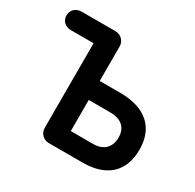

<svg xmlns="http://www.w3.org/2000/svg" viewBox="-153 -866 1047 1032"><g transform="rotate(30 371.0 -350.0)"><path d="M481 0C629 0 711 -76 711 -213C711 -350 624 -426 469 -426H341V-639C341 -674 315 -700 280 -700H71C36 -700 10 -677 10 -642C10 -607 36 -585 71 -585H211V-61C211 -26 237 0 272 0ZM581 -213C581 -152 543 -115 481 -115H341V-308H474C543 -308 581 -274 581 -213Z"/></g></svg>

Font: Hotpoint
Style: Bold
Weight: 700
Designer: Andrew Paglinawan, Luciano Perondi, Riccardo Olocco
Foundry: CAST Cooperativa Anonima Servizi Tipografici
Version: Version 1.000;PS 2.1;hotconv 16.6.51;makeotf.lib2.5.65220